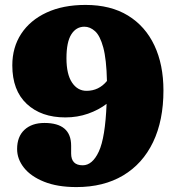

<svg xmlns="http://www.w3.org/2000/svg" viewBox="-20 -740 714 780"><path d="M290.5 20Q213 20 159 -1.8Q105 -23.5 77.2 -58.8Q49.5 -94 49.5 -134.5Q49.5 -185 79.5 -212.8Q109.5 -240.5 160.5 -240.5Q269 -240.5 269 -148V-116.5Q269 -68.5 316 -68.5Q355.5 -68.5 381.5 -124.5Q407.5 -180.5 413 -318Q381 -293.5 337.8 -278.2Q294.5 -263 245.5 -263Q147.5 -263 88.8 -317.8Q30 -372.5 30 -474.5Q30 -547.5 66.2 -602.8Q102.5 -658 169.2 -689Q236 -720 327.5 -720Q429.5 -720 500 -676.8Q570.5 -633.5 607.2 -555.5Q644 -477.5 644 -372.5Q644 -250.5 601.8 -162.5Q559.5 -74.5 480.2 -27.2Q401 20 290.5 20ZM250 -503.5Q250 -438.5 272.5 -404.8Q295 -371 331.5 -371Q381.5 -371 414.5 -411Q412.5 -499.5 399.5 -547.2Q386.5 -595 366.2 -613.2Q346 -631.5 323 -631.5Q289.5 -631.5 269.8 -600.5Q250 -569.5 250 -503.5Z"/></svg>

Font: Fraunces 9pt SuperSoft Black
Style: Regular
Weight: 900
Version: Version 1.000;[b76b70a41]